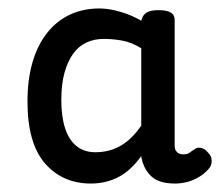

<svg xmlns="http://www.w3.org/2000/svg" viewBox="-20 -1126 521 454"><path d="M195 -692Q128 -692 86.5 -739.5Q45 -787 45 -886Q45 -937 56.5 -977.5Q68 -1018 90.5 -1047Q113 -1076 144.5 -1091Q176 -1106 215 -1106Q238 -1106 265 -1098Q292 -1090 314 -1077L315 -1080Q318 -1091 327 -1096.5Q336 -1102 355 -1102Q374 -1102 383.5 -1096.5Q393 -1091 393 -1079V-782Q393 -774 396 -769.5Q399 -765 403.5 -763Q408 -761 413 -761Q423 -761 427.5 -764.5Q432 -768 443 -775Q447 -778 456 -776Q465 -774 471 -766Q480 -758 480.5 -747.5Q481 -737 476 -730Q468 -719 454.5 -710Q441 -701 425.5 -696.5Q410 -692 394 -692Q357 -692 339 -708Q321 -724 315 -751Q315 -750 314.5 -753Q314 -756 314 -757Q289 -722 259.5 -707Q230 -692 195 -692ZM125 -889Q125 -850 134 -822.5Q143 -795 161 -780.5Q179 -766 206 -766Q227 -766 246 -772.5Q265 -779 282 -793Q299 -807 314 -829V-1012Q291 -1026 269 -1030Q247 -1034 225 -1034Q203 -1034 184.5 -1025.5Q166 -1017 153 -999Q140 -981 132.5 -954Q125 -927 125 -889Z"/></svg>

Font: Playwrite PT
Style: Regular
Weight: 400
Designer: Veronika Burian, José Scaglione
Foundry: TypeTogether
Version: Version 1.002